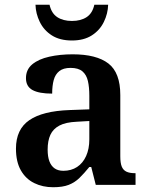

<svg xmlns="http://www.w3.org/2000/svg" viewBox="-20 -776 626 806"><path d="M203 10Q159 10 123.5 -7.5Q88 -25 67.5 -61Q47 -97 47 -152Q47 -233 103 -271.5Q159 -310 272 -314L355 -317V-374Q355 -410 349 -436Q343 -462 326 -476.5Q309 -491 276 -491Q246 -491 229 -477.5Q212 -464 205.5 -440Q199 -416 199 -383Q144 -383 116.5 -398Q89 -413 89 -448Q89 -484 115.5 -506Q142 -528 187 -538Q232 -548 285 -548Q385 -548 435 -509.5Q485 -471 485 -377V-120Q485 -92 491 -77Q497 -62 510.5 -55.5Q524 -49 546 -49H549V0H382L363 -75H355Q333 -48 313.5 -29Q294 -10 268.5 0Q243 10 203 10ZM246 -59Q279 -59 303.5 -75Q328 -91 341.5 -121Q355 -151 355 -191V-268L303 -265Q256 -263 229.5 -249Q203 -235 191.5 -210Q180 -185 180 -148Q180 -118 187.5 -98.5Q195 -79 209.5 -69Q224 -59 246 -59ZM282 -606Q231 -606 197.5 -627.5Q164 -649 147 -684Q130 -719 129 -756H188Q196 -720 220.5 -704Q245 -688 282 -688Q319 -688 343.5 -704Q368 -720 376 -756H434Q433 -719 416 -684Q399 -649 365.5 -627.5Q332 -606 282 -606Z"/></svg>

Font: Noto Serif Khmer SemiBold
Style: Regular
Weight: 600
Version: Version 2.003